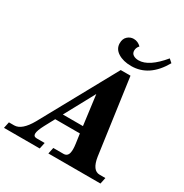

<svg xmlns="http://www.w3.org/2000/svg" viewBox="-302 -1131 1240 1297"><g transform="rotate(30 317.5 -483.0)"><path d="M664.6 0H258.3L268.6 -48.8H348.1Q379.4 -48.8 386.2 -81.5Q388.7 -93.3 388.7 -108.9Q388.7 -126 385.7 -147.5L375 -223.6H182.6L141.6 -147.5Q113.8 -95.2 113.8 -71.8Q113.8 -48.8 139.6 -48.8H201.2L190.9 0H-87.9L-77.6 -48.8H-36.6Q22.5 -48.8 78.1 -147.5L399.9 -732.4H476.1L557.6 -147.5Q572.8 -48.8 629.9 -48.8H674.8ZM368.2 -276.9 337.9 -509.8 211.4 -276.9ZM446.8 -791Q384.3 -791 343.8 -816.7Q303.2 -842.3 303.2 -886.2Q303.2 -921.4 324 -940.2Q344.7 -959 371.6 -959Q404.3 -959 429.7 -933.6Q412.6 -915 412.6 -892.6Q412.6 -870.6 429.2 -859.9Q445.8 -849.1 470.7 -849.1Q550.8 -849.1 647.5 -966.3L673.3 -943.4Q586.9 -791 446.8 -791Z"/></g></svg>

Font: Munson
Style: Bold Italic
Weight: 700
Italic angle: -12°
Designer: Paul James MIller
Foundry: High-Logic / Made with FontCreator
Version: Version 2.10;May 5, 2019;FontCreator 11.5.0.2430 64-bit